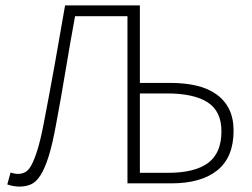

<svg xmlns="http://www.w3.org/2000/svg" viewBox="-20 -679 934 711"><path d="M52 12Q30 12 7 4L19 -40Q27 -38 33 -36.5Q39 -35 47 -35Q60 -35 72.5 -41Q85 -47 96 -67Q107 -87 118.5 -123.5Q130 -160 142 -222Q163 -331 182 -436.5Q201 -542 221 -659H498V-372H610Q664 -372 707 -362Q750 -352 781 -330Q812 -308 828.5 -274.5Q845 -241 845 -195Q845 -97 785 -48.5Q725 0 614 0H452V-619H258Q239 -516 222.5 -416Q206 -316 187 -215Q174 -144 160 -99.5Q146 -55 130 -30Q114 -5 95 3.5Q76 12 52 12ZM498 -39H602Q701 -39 750.5 -75.5Q800 -112 800 -193Q800 -267 749 -300Q698 -333 598 -333H498Z"/></svg>

Font: hySource Sans Pro Light
Style: Regular
Weight: 300
Designer: Paul D. Hunt
Foundry: Adobe Systems Incorporated
Version: Version 2.021;PS 2.000;hotconv 1.0.86;makeotf.lib2.5.63406